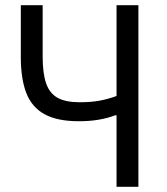

<svg xmlns="http://www.w3.org/2000/svg" viewBox="-20 -718 640 738"><path d="M428 -275H423Q364 -252 283 -252Q201 -252 152 -278.5Q103 -305 81.5 -359.5Q60 -414 60 -500V-698H144V-500Q144 -435 157.5 -397Q171 -359 201.5 -342Q232 -325 286 -325Q330 -325 362.5 -331Q395 -337 428 -349V-698H512V0H428Z"/></svg>

Font: iA Writer Duo V
Style: Regular
Weight: 400
Designer: Mike Abbink, Paul van der Laan, Pieter van Rosmalen, Oliver Reichenstein
Foundry: Information Architects Inc.
Version: Version 2.000